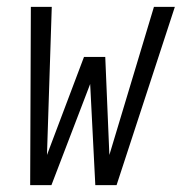

<svg xmlns="http://www.w3.org/2000/svg" viewBox="-20 -540 540 560"><path d="M68 0 70 -520H131L117 -88L225 -374H287L299 -88L429 -520H490L320 0H258L243 -295L130 0Z"/></svg>

Font: Iosevka SS18 Light
Style: Italic
Weight: 300
Italic angle: -9°
Monospace: yes
Designer: Belleve Invis
Foundry: Belleve Invis
Version: Version 25.1.1; ttfautohint (v1.8.4)